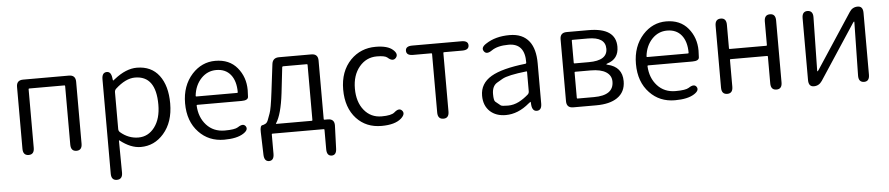

<svg xmlns="http://www.w3.org/2000/svg" viewBox="-44 -847 6350 1372"><g transform="rotate(-5 3131.0 -161.0)"><path d="M136 0Q95 0 95 -48V-492Q95 -540 143 -540H471Q519 -540 519 -492V-48Q519 0 479 0Q438 0 438 -48V-468Q438 -473 433 -473H181Q176 -473 176 -468V-48Q176 0 136 0Z M748 232Q708 232 708 184V-493Q708 -540 741 -542Q773 -544 779 -497L781 -483Q782 -477 783.5 -477Q785 -477 797 -487Q881 -554 959 -554Q1063 -554 1119 -480Q1175 -406 1175 -279Q1175 -145 1104 -64Q1037 13 939 13Q867 13 791 -47Q787 -50 787 -45L789 184Q789 232 748 232ZM1090 -278Q1090 -485 940 -485Q873 -485 799 -417Q789 -407 789 -393V-129Q789 -115 799 -106Q857 -56 928 -56Q999 -56 1044.5 -116.5Q1090 -177 1090 -278Z M1537 13Q1427 13 1356 -62Q1281 -140 1281 -270Q1281 -396 1355 -478Q1425 -554 1522 -554Q1623 -554 1679 -486.5Q1735 -419 1735 -326Q1735 -301 1733 -277Q1731 -252 1684 -252H1367Q1362 -252 1362 -247Q1366 -162 1416 -107Q1466 -52 1547 -52Q1619 -52 1642 -67Q1682 -94 1699 -69Q1716 -43 1675 -17Q1628 13 1537 13ZM1361 -317Q1361 -312 1366 -312H1658Q1663 -312 1663 -317Q1663 -397 1626.5 -442.5Q1590 -488 1523 -488Q1461 -488 1416 -442Q1369 -393 1361 -317Z M1844 193Q1809 193 1807 146L1802 -18Q1800 -67 1820 -67Q1825 -67 1841 -75Q1852 -81 1859 -99Q1867 -122 1876 -145Q1888 -175 1903 -298L1927 -494Q1932 -540 1978 -540H2210Q2258 -540 2258 -492V-72Q2258 -67 2263 -67H2287Q2335 -67 2334 -19L2328 145Q2327 193 2292 193Q2257 192 2257 144V5Q2257 0 2252 0H1884Q1879 0 1879 5V144Q1879 192 1844 193ZM1916 -71Q1913 -67 1918 -67H2172Q2177 -67 2177 -72V-468Q2177 -473 2172 -473H2002Q1996 -473 1995 -467L1974 -283Q1956 -131 1916 -71Z M2666 13Q2556 13 2487 -61Q2415 -139 2415 -269.5Q2415 -400 2492 -480Q2565 -554 2672 -554Q2759 -554 2796 -520Q2832 -488 2809 -462Q2786 -437 2750 -470Q2733 -485 2675 -485Q2599 -485 2549 -425Q2499 -365 2499 -269Q2499 -173 2547 -114Q2595 -55 2673 -55Q2742 -55 2765 -75Q2801 -107 2822 -83Q2843 -59 2808 -27Q2763 13 2666 13Z M3111 0Q3070 0 3070 -48V-468Q3070 -473 3065 -473H2934Q2886 -473 2886 -507Q2886 -540 2934 -540H3287Q3335 -540 3335 -507Q3335 -473 3287 -473H3156Q3151 -473 3151 -468V-48Q3151 0 3111 0Z M3557 13Q3488 13 3445 -26Q3400 -68 3400 -139Q3400 -227 3481 -275Q3559 -321 3729 -340Q3735 -341 3735 -348Q3737 -486 3620 -486Q3541 -486 3498 -456Q3458 -428 3440 -455Q3421 -482 3462 -508Q3531 -554 3633 -554Q3727 -554 3774 -493Q3816 -438 3816 -335V-47Q3816 0 3783 2Q3749 4 3744 -43L3743 -60Q3742 -66 3740.5 -66Q3739 -66 3727 -56Q3646 13 3557 13ZM3579 -53Q3619 -53 3657 -72Q3692 -90 3725 -119Q3735 -128 3735 -142V-281Q3735 -286 3730 -285Q3596 -270 3556 -247Q3535 -235 3515 -223Q3479 -201 3479 -144Q3479 -98 3490 -89Q3508 -74 3527 -59Q3535 -53 3579 -53Z M4042 0Q3994 0 3994 -48V-492Q3994 -540 4042 -540H4198Q4394 -540 4394 -404Q4394 -316 4312 -291Q4304 -288 4304 -286Q4304 -284 4312 -282Q4417 -258 4417 -155Q4417 -77 4358 -37Q4304 0 4206 0ZM4073 -65Q4073 -60 4078 -60H4196Q4337 -60 4337 -159Q4337 -203 4299 -227.5Q4261 -252 4189 -252H4078Q4073 -252 4073 -247ZM4073 -317Q4073 -312 4078 -312H4181Q4314 -312 4314 -396.5Q4314 -481 4189 -481H4078Q4073 -481 4073 -476Z M4771 13Q4661 13 4590 -62Q4515 -140 4515 -270Q4515 -396 4589 -478Q4659 -554 4756 -554Q4857 -554 4913 -486.5Q4969 -419 4969 -326Q4969 -301 4967 -277Q4965 -252 4918 -252H4601Q4596 -252 4596 -247Q4600 -162 4650 -107Q4700 -52 4781 -52Q4853 -52 4876 -67Q4916 -94 4933 -69Q4950 -43 4909 -17Q4862 13 4771 13ZM4595 -317Q4595 -312 4600 -312H4892Q4897 -312 4897 -317Q4897 -397 4860.5 -442.5Q4824 -488 4757 -488Q4695 -488 4650 -442Q4603 -393 4595 -317Z M5147 0Q5106 0 5106 -48V-492Q5106 -540 5147 -540Q5187 -540 5187 -492V-323Q5187 -318 5192 -318H5454Q5459 -318 5459 -323V-492Q5459 -540 5500 -540Q5540 -540 5540 -492V-48Q5540 0 5500 0Q5459 0 5459 -48V-240Q5459 -245 5454 -245H5192Q5187 -245 5187 -240V-48Q5187 0 5147 0Z M5768 0Q5730 0 5730 -48V-492Q5730 -540 5769 -540Q5809 -539 5808 -491L5801 -109Q5801 -104 5803 -104Q5805 -104 5812 -114L6070 -507Q6091 -540 6129 -540Q6167 -540 6167 -492V-48Q6167 0 6128 0Q6088 -1 6089 -49L6096 -431Q6096 -436 6094 -436Q6092 -436 6085 -426L5827 -33Q5805 0 5768 0Z"/></g></svg>

Font: Resource Han Rounded KR Normal
Style: Regular
Weight: 350
Designer: Cyano Hao (round all glyphs); Ryoko NISHIZUKA 西塚涼子 (kana, bopomofo & ideographs); Paul D. Hunt (Latin, Greek & Cyrillic)
Foundry: Cyano Hao
Version: 0.990